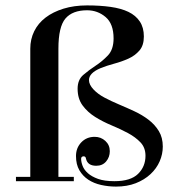

<svg xmlns="http://www.w3.org/2000/svg" viewBox="-20 -670 642 710"><path d="M409 20Q381 20 354 14Q327 8 306.5 -5.5Q286 -19 273.5 -40.5Q261 -62 261 -93Q261 -123 280.5 -143.5Q300 -164 330 -164Q353 -164 369.5 -149Q386 -134 386 -111Q386 -89 372.5 -73Q359 -57 336 -57Q304 -57 298 -83Q297 -92 289 -92Q286 -92 283 -90Q280 -88 280 -83Q280 -71 285.5 -56.5Q291 -42 305 -29.5Q319 -17 342.5 -8.5Q366 0 403 0Q463 0 490.5 -27Q518 -54 518 -94Q518 -124 499.5 -143.5Q481 -163 453 -178Q425 -193 392.5 -206.5Q360 -220 332 -237.5Q304 -255 285.5 -280Q267 -305 267 -342Q267 -375 288 -393Q309 -411 333.5 -427Q358 -443 379 -465Q400 -487 400 -528Q400 -582 370.5 -607Q341 -632 302 -632Q248 -632 222 -601.5Q196 -571 196 -490V-16H253V0H39V-16H92V-490Q92 -525 106.5 -554.5Q121 -584 148.5 -605Q176 -626 215 -638Q254 -650 302 -650Q350 -650 389 -644.5Q428 -639 455 -626Q482 -613 497 -590.5Q512 -568 512 -535Q512 -502 495.5 -483Q479 -464 454.5 -453Q430 -442 402 -434.5Q374 -427 352 -418Q309 -400 309 -374Q309 -357 326 -339Q342 -322 366.5 -309Q391 -296 419.5 -284Q448 -272 477 -258.5Q506 -245 529.5 -227Q553 -209 567.5 -185Q582 -161 582 -128Q582 -100 570.5 -73.5Q559 -47 536.5 -26Q514 -5 482 7.5Q450 20 409 20Z"/></svg>

Font: Elsie
Style: Regular
Weight: 400
Designer: Alejandro Inler
Foundry: Alejandro Inler
Version: 1.001